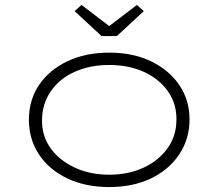

<svg xmlns="http://www.w3.org/2000/svg" viewBox="-20 -747 884 777"><path d="M422 10Q326 10 252.5 -25Q179 -60 138 -121.5Q97 -183 97 -263Q97 -342 138 -403Q179 -464 252.5 -499Q326 -534 422 -534Q518 -534 591 -499Q664 -464 705.5 -403Q747 -342 747 -263Q747 -185 705.5 -122.5Q664 -60 591 -25Q518 10 422 10ZM422 -40Q500 -40 561 -68.5Q622 -97 658 -147Q694 -197 694 -263Q695 -327 659.5 -377.5Q624 -428 562.5 -456Q501 -484 422 -484Q343 -484 281.5 -456Q220 -428 185.5 -377.5Q151 -327 150 -263Q149 -197 184.5 -147.5Q220 -98 282 -69Q344 -40 422 -40ZM391 -601 282 -702 310 -727 437 -630H407L534 -727L562 -702L453 -601Z"/></svg>

Font: Lexend Peta ExtraLight
Style: Regular
Weight: 250
Version: Version 1.007